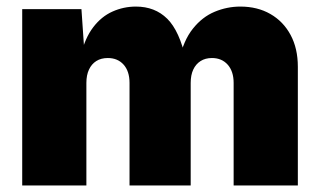

<svg xmlns="http://www.w3.org/2000/svg" viewBox="-20 -567 978 587"><path d="M47.9 0V-539.1H229L238.8 -396.5H226.6Q239.7 -450.7 264.9 -483.6Q290 -516.6 324 -531.7Q357.9 -546.9 395.5 -546.9Q453.6 -546.9 491.2 -509.8Q528.8 -472.7 548.3 -384.8H528.3Q541 -443.4 569.6 -479.2Q598.1 -515.1 636.2 -531Q674.3 -546.9 714.8 -546.9Q767.1 -546.9 806.6 -524.2Q846.2 -501.5 868.4 -460.2Q890.6 -418.9 890.6 -362.8V0H694.3V-313.5Q694.3 -348.6 676.3 -369.1Q658.2 -389.6 627.9 -389.6Q607.9 -389.6 593.3 -380.4Q578.6 -371.1 570.8 -354.2Q563 -337.4 563 -313.5V0H376V-313.5Q376 -349.1 357.9 -369.4Q339.8 -389.6 309.6 -389.6Q289.1 -389.6 274.4 -380.4Q259.8 -371.1 252 -354.2Q244.1 -337.4 244.1 -313.5V0Z"/></svg>

Font: Inter 18pt Black
Style: Regular
Weight: 900
Designer: Rasmus Andersson
Foundry: rsms
Version: Version 4.001;git-66647c0bb